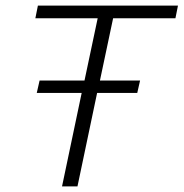

<svg xmlns="http://www.w3.org/2000/svg" viewBox="-20 -664 654 684"><path d="M201 0 271 -333H111L121 -377H281L328 -599H106L115 -644H614L605 -599H383L336 -377H479L469 -333H326L256 0Z"/></svg>

Font: Kanit ExtraLight
Style: Italic
Weight: 275
Italic angle: -12°
Designer: Katatrad Team
Foundry: CadsonDemak
Version: Version 2.000; ttfautohint (v1.8.3)